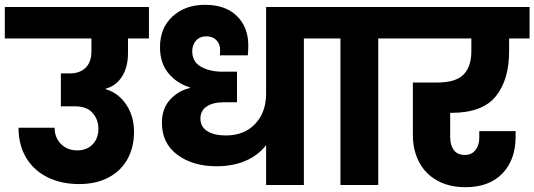

<svg xmlns="http://www.w3.org/2000/svg" viewBox="-37 -769 2221 798"><path d="M403 -401V-398Q455 -383 487.5 -334.5Q520 -286 520 -221Q520 -157 493 -108Q466 -59 414.5 -31.5Q363 -4 292 -4Q218 -4 161 -32Q104 -60 72 -113Q40 -166 40 -238H190Q190 -197 216.5 -170.5Q243 -144 284 -144Q324 -144 348 -169Q372 -194 372 -234Q372 -272 348 -299.5Q324 -327 276 -327H216V-464H254Q295 -464 319 -487.5Q343 -511 343 -556V-609H-17V-740H582V-609H495V-549Q495 -489 469.5 -450Q444 -411 403 -401Z M1321 -609H1226V0H1069V-166Q1037 -124 984.5 -101Q932 -78 862 -78Q765 -78 700.5 -125.5Q636 -173 636 -259Q636 -319 671 -356Q706 -393 752 -403V-406Q699 -422 663.5 -464Q628 -506 628 -573Q628 -653 680.5 -701Q733 -749 815 -749Q900 -749 947.5 -702.5Q995 -656 995 -580Q995 -561 993 -539H877L878 -560Q878 -586 862.5 -602Q847 -618 821 -618Q794 -618 778 -600.5Q762 -583 762 -556Q762 -512 798.5 -491.5Q835 -471 888 -471H948V-344H895Q848 -344 822 -326.5Q796 -309 796 -276Q796 -242 824.5 -224Q853 -206 902 -206Q978 -206 1023.5 -254Q1069 -302 1069 -380V-740H1321Z M1378 0V-609H1280V-740H1633V-609H1535V0Z M1834 -300V-200Q1834 -166 1849 -145.5Q1864 -125 1895 -125Q1923 -125 1939 -145Q1955 -165 1955 -196V-224H2106V-201Q2106 -105 2051 -48Q1996 9 1898 9Q1828 9 1778.5 -19.5Q1729 -48 1704 -97Q1679 -146 1679 -208V-426H1780Q1857 -426 1889.5 -459Q1922 -492 1922 -556V-609H1599V-740H2164V-609H2079V-556Q2079 -437 2023.5 -368.5Q1968 -300 1839 -300Z"/></svg>

Font: Poppins A&M
Style: Bold-A&M
Weight: 700
Designer: Ninad Kale (Devanagari), Jonny Pinhorn (Latin)
Foundry: Indian Type Foundry
Version: 4.004